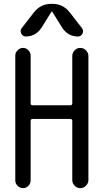

<svg xmlns="http://www.w3.org/2000/svg" viewBox="-20 -980 540 1000"><path d="M252.9 -960Q308.6 -960 343.8 -915L407.2 -833Q417 -820.3 409.7 -805.2Q402.3 -790 385.7 -790Q334 -790 303.7 -835.9L252 -918.9Q252 -919.9 250 -919.9Q248 -919.9 248 -918.9L196.3 -835.9Q166 -790 114.3 -790Q98.6 -790 90.8 -805.2Q83 -820.3 92.8 -833L156.2 -915Q191.4 -960 247.1 -960ZM59.6 -40V-690.4Q59.6 -706.1 71.8 -718.3Q84 -730.5 100.1 -730.5Q116.2 -730.5 127.9 -718.3Q139.6 -706.1 139.6 -690.4V-441.4Q139.6 -432.6 149.4 -431.6H346.7Q355.5 -431.6 356.4 -441.4V-688.5Q356.4 -705.1 368.7 -717.8Q380.9 -730.5 397.9 -730.5Q415 -730.5 427.7 -717.8Q440.4 -705.1 440.4 -688.5V-42Q440.4 -25.4 427.7 -12.7Q415 0 397.9 0Q380.9 0 368.7 -12.7Q356.4 -25.4 356.4 -42V-350.6Q356.4 -359.4 346.7 -360.4H149.4Q140.6 -360.4 139.6 -350.6V-40Q139.6 -24.4 127.9 -12.2Q116.2 0 100.1 0Q84 0 71.8 -12.2Q59.6 -24.4 59.6 -40Z"/></svg>

Font: Rounded Mgen+ 2m regular
Style: Regular
Weight: 400
Designer: [Source Han Sans]
Ryoko NISHIZUKA  (kana & ideographs); Paul D. Hunt (Latin, Greek & Cyrillic); Wenlong ZHANG  (bopomofo
Version: Version 1.059.20150602